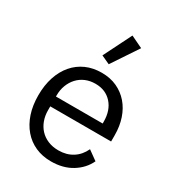

<svg xmlns="http://www.w3.org/2000/svg" viewBox="-188 -891 926 1014"><g transform="rotate(30 274.5 -383.5)"><path d="M279 12Q226 12 183.5 -7Q141 -26 110.5 -61.5Q80 -97 63.5 -146.5Q47 -196 47 -258Q47 -319 63.5 -369Q80 -419 110.5 -454.5Q141 -490 183.5 -509Q226 -528 279 -528Q331 -528 372 -509Q413 -490 442 -456.5Q471 -423 486.5 -377Q502 -331 502 -276V-238H131V-214Q131 -181 141.5 -152.5Q152 -124 171.5 -103Q191 -82 219.5 -70Q248 -58 284 -58Q333 -58 369.5 -81Q406 -104 426 -147L483 -106Q458 -53 405 -20.5Q352 12 279 12ZM279 -461Q246 -461 219 -449.5Q192 -438 172.5 -417Q153 -396 142 -367.5Q131 -339 131 -305V-298H416V-309Q416 -378 378.5 -419.5Q341 -461 279 -461ZM287 -585 235 -609 320 -779 393 -744Z"/></g></svg>

Font: IBM Plex Sans Thai Looped
Style: Regular
Weight: 400
Designer: Mike Abbink, Paul van der Laan, Pieter van Rosmalen, Ben Mitchell, Mark Frömberg
Foundry: Bold Monday
Version: Version 1.1